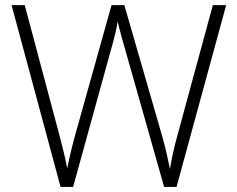

<svg xmlns="http://www.w3.org/2000/svg" viewBox="-20 -734 932 754"><path d="M868.2 -713.9 673.3 0H624.5L471.7 -539.1Q461.9 -573.2 454.3 -600.8Q446.8 -628.4 442.4 -649.9Q435.1 -606.9 419.4 -551.8L267.1 0H217.8L25.4 -713.9H77.1L211.4 -210.4Q222.2 -169.9 230 -137.5Q237.8 -105 244.1 -72.8Q250.5 -105.5 258.5 -139.2Q266.6 -172.9 277.8 -212.9L418 -713.9H468.3L613.8 -210Q626 -168 633.5 -135Q641.1 -102.1 647.5 -70.3Q652.8 -103 659.9 -135.3Q667 -167.5 678.7 -209.5L815.9 -713.9Z"/></svg>

Font: Open Sans Light
Style: Regular
Weight: 300
Designer: Monotype Design Team
Foundry: Monotype Imaging Inc.
Version: Version 3.000; ttfautohint (v1.8.4)